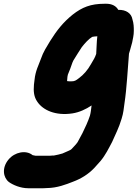

<svg xmlns="http://www.w3.org/2000/svg" viewBox="-20 -784 732 1022"><path d="M492.1 -497.2C484.9 -476 479 -467.9 463.7 -441.7C447 -411.7 425 -386 399.9 -367.8C383.6 -355.3 377.9 -351 358.1 -351C349.8 -351 341.6 -351.3 337 -352.4C337.7 -358.9 338.3 -366.2 339 -375.6L341.2 -386.7C342.4 -390.6 344.8 -396.8 347.5 -402.4C355.6 -419.7 364.5 -451.7 370.2 -461.4C383 -481.5 402.5 -514.5 415.5 -533.2C430.8 -553 452.9 -577.4 470.8 -587.7C474.3 -588.7 486.9 -590.5 498 -590.9C494 -557.4 494.5 -528 492.1 -497.2ZM257.6 44C253.3 44.6 248.2 45 245 45H169.4C165.6 44.3 160.5 43.3 153.5 41.8C118.8 13.1 58.5 25.1 25.3 65.2C-11.8 110.1 -2.8 161.7 27.5 185C49.2 200.5 88.8 218 130.5 218H210.5C217.7 218 222.7 217.8 231 217C284 216.4 331.1 198.1 369 183.1C412 167 450.1 143.6 482 110C492.3 99.2 500.8 89.6 515.5 72.6C541.9 40.6 558.9 5.2 576.1 -27.1C576.4 -27.6 576.9 -28.6 577.2 -29.3C592.9 -65.4 612.9 -103.2 627.1 -151.3C637.4 -183.5 638.5 -205.9 642.5 -233.3C655.5 -318.8 659.3 -415.2 666.6 -498.3C668.2 -503.9 670.2 -510.5 672.1 -516.8L679.2 -542.5C682.4 -552.7 685.4 -564.3 686.6 -574L689 -586C691.2 -597.1 692.3 -608.4 692.3 -619.9C692.3 -639.7 692 -658.7 684.8 -681.5C679.5 -712.6 651.3 -733 609.5 -731.5C598.1 -752.7 574.7 -764 546.5 -764H536.5C462.3 -764 417.1 -745.3 366.9 -706.2C315.8 -665.2 281.4 -621.1 246.7 -565.4C228.4 -534.4 210.8 -509.5 196.9 -468.7C185.4 -436.8 168.6 -406.4 163.9 -359.6L160.7 -333.7C157.5 -297.1 160.5 -268.3 178.7 -242.4C208.7 -197.5 275.4 -166.9 364.8 -180.3C402.3 -185.9 437.1 -202.5 467.5 -222.7C464.1 -199.4 464 -188 458.8 -168.5C448.4 -136.9 433.5 -105.1 419.2 -76C410.9 -59 402.8 -46.8 393 -27.2C383.8 -13.9 372.4 -3.3 360.5 9.8C355.3 15.7 339.8 20.2 312.5 33C299.4 36.9 281.9 41.3 266.1 44Z"/></svg>

Font: Smoothie
Style: BdIt
Weight: 700
Foundry: Cannot Into Space Fonts
Version: Version 0.8